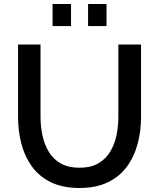

<svg xmlns="http://www.w3.org/2000/svg" viewBox="-20 -932 792 957"><path d="M376 5Q292 5 233 -24Q174 -53 138 -103.5Q102 -154 86 -217.5Q70 -281 70 -350V-710H182V-350Q182 -301 192 -255.5Q202 -210 224 -174Q246 -138 283.5 -117Q321 -96 376 -96Q432 -96 469.5 -117.5Q507 -139 529 -175.5Q551 -212 560.5 -257Q570 -302 570 -350V-710H683V-350Q683 -277 665.5 -213Q648 -149 611.5 -100Q575 -51 516.5 -23Q458 5 376 5ZM242 -802V-912H334V-802ZM419 -802V-912H511V-802Z"/></svg>

Font: Raleway SemiBold
Style: Regular
Weight: 600
Designer: Matt McInerney, Pablo Impallari, Rodrigo Fuenzalida
Foundry: Matt McInerney, Pablo Impallari, Rodrigo Fuenzalida
Version: Version 4.026